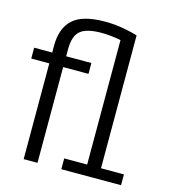

<svg xmlns="http://www.w3.org/2000/svg" viewBox="-102 -754 745 837"><g transform="rotate(15 270.5 -335.5)"><path d="M81.5 0V-432.1H0V-481H103.5L81.5 -459V-511.2Q81.5 -591.3 125.2 -631.1Q168.9 -670.9 270.5 -670.9Q295.9 -670.9 320.3 -668.2Q344.7 -665.5 368.9 -660.6Q393.1 -655.8 417.5 -648.4V-48.8H521V0H251.5V-48.8H355V-610.4Q336.9 -614.3 313.7 -616.9Q290.5 -619.6 267.6 -619.6Q200.2 -619.6 172.4 -596.2Q144.5 -572.8 144.5 -513.2V-459L122.6 -481H258.3V-432.1H144V0Z"/></g></svg>

Font: Anaheim
Style: Regular
Weight: 400
Designer: Vernon Adams
Foundry: Vernon Adams
Version: Version 2.001